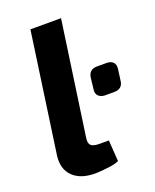

<svg xmlns="http://www.w3.org/2000/svg" viewBox="-134 -778 699 866"><g transform="rotate(-20 215.0 -344.5)"><path d="M334 -305Q315 -305 303 -316Q291 -327 294 -348L300 -401Q305 -440 344 -440H389Q411 -440 421.5 -428.5Q432 -417 429 -396L422 -344Q420 -324 408.5 -314.5Q397 -305 378 -305ZM266 -700 188 -155Q184 -129 194.5 -118.5Q205 -108 235 -108H280L287 -7Q275 0 252.5 3.5Q230 7 208 9Q186 11 172 11Q102 11 65.5 -25Q29 -61 37 -124L119 -700Z"/></g></svg>

Font: Exo 2
Style: Bold Italic
Weight: 700
Italic angle: -8°
Designer: Natanael Gama
Foundry: Natanael Gama
Version: Version 2.010